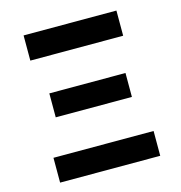

<svg xmlns="http://www.w3.org/2000/svg" viewBox="-107 -824 870 921"><g transform="rotate(-15 327.5 -363.5)"><path d="M78.8 0V-123.2H576V0ZM92.3 -602.3V-727.3H553.3V-602.3ZM139.6 -307.9V-426.8H517.8V-307.9Z"/></g></svg>

Font: Inter P
Style: Bold
Weight: 700
Designer: Rasmus Andersson
Foundry: rsms
Version: Version 3.018;git-588b23468